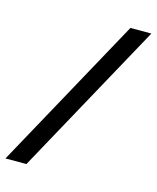

<svg xmlns="http://www.w3.org/2000/svg" viewBox="-156 -791 709 868"><g transform="rotate(15 198.5 -357.0)"><path d="M-47 1 346 -715H444L51 1Z"/></g></svg>

Font: Noto Sans SemiCondensed Medium
Style: Italic
Weight: 500
Width: 4
Italic angle: -12°
Designer: Monotype Design Team
Foundry: Monotype Imaging Inc.
Version: Version 2.013; ttfautohint (v1.8.4.7-5d5b)